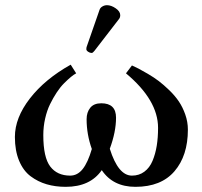

<svg xmlns="http://www.w3.org/2000/svg" viewBox="-20 -704 776 736"><path d="M390.1 -684.1Q406.2 -684.1 423.6 -672.1Q440.9 -660.2 440.9 -646Q440.9 -636.7 436 -630.9L341.8 -508.8Q335.9 -501 331.1 -501Q324.7 -501 317.9 -505.6Q311 -510.3 311 -515.1Q311 -521 312 -523.9L361.8 -667Q364.7 -674.8 372.8 -679.4Q380.9 -684.1 390.1 -684.1ZM700.2 -207Q700.2 -107.4 648.9 -47.6Q597.7 12.2 499 12.2Q413.1 12.2 370.1 -51.8Q325.7 12.2 231.9 12.2Q192.4 12.2 158.9 2.4Q125.5 -7.3 97.4 -28.3Q69.3 -49.3 53.2 -87.9Q37.1 -126.5 37.1 -179.2Q37.1 -252.4 94.7 -326.7Q152.3 -400.9 251 -456.1L272 -422.9Q263.2 -418.5 251.7 -408.9Q240.2 -399.4 225.6 -384.8Q210.9 -370.1 197.3 -349.4Q183.6 -328.6 171.9 -304.7Q160.2 -280.8 153.1 -249.8Q146 -218.8 146 -186Q146 -100.6 172.6 -65.7Q199.2 -30.8 249 -30.8Q276.9 -30.8 296.9 -55.9Q316.9 -81.1 332 -132.8Q312 -189 312 -247.1Q312 -273.4 325.9 -290.8Q339.8 -308.1 368.2 -308.1Q424.8 -308.1 424.8 -252.9Q424.8 -198.7 400.9 -133.8Q433.1 -30.8 485.8 -30.8Q513.2 -30.8 533.4 -45.9Q553.7 -61 564.7 -87.4Q575.7 -113.8 580.8 -145Q585.9 -176.3 585.9 -213.9Q585.9 -320.3 462.9 -422.9L485.8 -453.1Q500 -446.8 511.7 -440.7Q523.4 -434.6 546.9 -420.9Q570.3 -407.2 588.6 -393.3Q606.9 -379.4 628.9 -358.2Q650.9 -336.9 665.5 -315.2Q680.2 -293.5 690.2 -265.1Q700.2 -236.8 700.2 -207Z"/></svg>

Font: Linux Libertine G
Style: Semibold
Weight: 600
Designer: Philipp H. Poll
Foundry: Philipp H. Poll
Version: Version 5.1.1